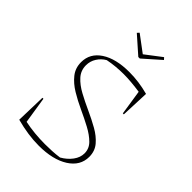

<svg xmlns="http://www.w3.org/2000/svg" viewBox="-243 -965 1089 1089"><g transform="rotate(45 301.0 -421.0)"><path d="M271 8Q228 8 183 1.5Q138 -5 89 -18L94 -199H102L127 -39Q205 -23 290 -23Q318 -23 346.5 -24.5Q375 -26 404 -30Q441 -51 463.5 -81.5Q486 -112 486 -145Q486 -183 458.5 -210.5Q431 -238 388 -261Q345 -284 296 -306.5Q247 -329 204 -355Q161 -381 133.5 -415.5Q106 -450 106 -497Q106 -568 169 -609.5Q232 -651 340 -651Q416 -651 494 -630L487 -459H479L456 -609Q422 -614 389 -617Q356 -620 325 -620Q261 -620 201 -608Q173 -592 155.5 -564.5Q138 -537 138 -504Q138 -462 165.5 -431.5Q193 -401 236.5 -377.5Q280 -354 328.5 -332Q377 -310 420.5 -285.5Q464 -261 491.5 -228.5Q519 -196 519 -150Q519 -78 451.5 -35Q384 8 271 8ZM315 -747 212 -838 223 -850 322 -776 419 -850 430 -838 327 -747Z"/></g></svg>

Font: Piazzolla SC Thin
Style: Regular
Weight: 100
Designer: Juan Pablo del Peral
Foundry: Huerta Tipografica
Version: Version 1.330